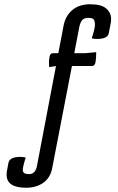

<svg xmlns="http://www.w3.org/2000/svg" viewBox="-20 -720 554 902"><path d="M101 20Q87 63 87 79Q87 98 116 98Q145 98 153 63L243 -410L211 -405Q210 -414 210 -426.5Q210 -439 213 -455Q216 -470 229 -470H254L279 -601Q288 -646 320 -673Q352 -700 404 -700Q456 -700 479 -680Q502 -660 502 -631Q502 -623 501 -615L491 -564Q486 -537 436 -537Q423 -537 411 -540Q426 -586 426 -602.5Q426 -619 421 -627.5Q416 -636 395.5 -636Q375 -636 366 -625.5Q357 -615 352 -591L329 -470H379L432 -475Q432 -449 429 -429.5Q426 -410 412 -410H318L225 71Q216 116 183 139Q150 162 103 162Q11 162 11 101Q11 94 12 86L20 44Q26 17 76 17Q88 17 101 20Z"/></svg>

Font: Medula One
Style: Regular
Weight: 400
Designer: Luciano Vergara
Foundry: Luciano Vergara
Version: Version 1.002